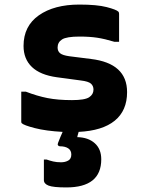

<svg xmlns="http://www.w3.org/2000/svg" viewBox="-20 -569 640 840"><path d="M295 -131Q351 -131 370 -143.5Q389 -156 389 -177Q389 -193 378 -203Q367 -213 333 -217L229 -231Q156 -241 119.5 -276Q83 -311 83 -368Q83 -455 150 -502Q217 -549 327 -549Q404 -549 446.5 -538Q489 -527 498 -518Q501 -515 501 -508V-386H481Q438 -399 405 -404Q372 -409 328 -409Q271 -409 251.5 -396.5Q232 -384 232 -361Q232 -345 243 -336Q254 -327 283 -323L378 -311Q536 -292 536 -166Q536 -85 482 -41Q428 3 324 8Q323 12 322 15.5Q321 19 320 22L318 31Q366 32 394.5 57.5Q423 83 423 128Q423 251 270 251Q213 251 192.5 243Q172 235 172 219V129H184Q198 134 213 137.5Q228 141 247 141Q265 141 278.5 133.5Q292 126 292 107Q292 89 278.5 80Q265 71 242 71Q237 71 234 67Q231 63 234 56Q239 43 244 31Q249 19 254 8Q181 4 132.5 -8.5Q84 -21 75 -30Q73 -32 73 -37V-168H93Q142 -149 187.5 -140Q233 -131 295 -131Z"/></svg>

Font: Recursive Mn Lnr St XBd
Style: Regular
Weight: 800
Monospace: yes
Version: Version 1.079;hotconv 1.0.112;makeotfexe 2.5.65598; ttfautoh